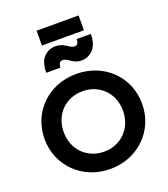

<svg xmlns="http://www.w3.org/2000/svg" viewBox="-201 -1309 1280 1461"><g transform="rotate(-20 439.0 -578.5)"><path d="M609 -1049V-1169H269V-1049ZM516 -839C551 -839 582 -853 609 -880C635 -907 648 -949 649 -1005H534C534 -976 527 -958 500 -958C459 -958 438 -1009 361 -1009C326 -1009 295 -996 269 -970C242 -943 229 -901 229 -843H344C344 -874 355 -891 378 -891C424 -891 440 -839 516 -839ZM439 12C663 12 834 -155 834 -373C834 -591 665 -757 439 -757C213 -757 44 -591 44 -373C44 -155 215 12 439 12ZM439 -128C303 -128 199 -229 199 -373C199 -517 303 -617 439 -617C575 -617 679 -517 679 -373C679 -229 575 -128 439 -128Z"/></g></svg>

Font: Plus Jakarta Sans ExtraBold
Style: Regular
Weight: 800
Designer: Gumpita Rahayu
Foundry: Tokotype
Version: Version 2.071;gftools[0.9.30]